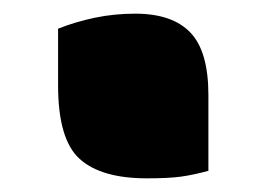

<svg xmlns="http://www.w3.org/2000/svg" viewBox="-20 -243 390 281"><path d="M285 7Q263 13 245 15.5Q227 18 195 18Q128 18 96.5 -10.5Q65 -39 65 -118V-201Q90 -211 118.5 -217Q147 -223 178 -223Q232 -223 258.5 -195.5Q285 -168 285 -104Z"/></svg>

Font: Recursive Sn Csl St Blk
Style: Regular
Weight: 900
Version: Version 1.079;hotconv 1.0.112;makeotfexe 2.5.65598; ttfautoh